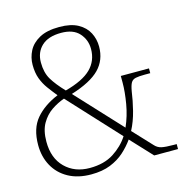

<svg xmlns="http://www.w3.org/2000/svg" viewBox="-108 -825 900 935"><g transform="rotate(-15 342.0 -357.0)"><path d="M239 10Q172 10 124 -16.5Q76 -43 50.5 -89.5Q25 -136 25 -195Q25 -278 66 -326.5Q107 -375 179 -405Q158 -431 140 -455.5Q122 -480 111 -509.5Q100 -539 100 -579Q100 -616 117 -649Q134 -682 172 -703Q210 -724 273 -724Q331 -724 367 -704Q403 -684 419.5 -651.5Q436 -619 436 -582Q436 -514 392 -469Q348 -424 248 -393L458 -167Q481 -219 491 -277.5Q501 -336 501 -382V-416H643V-392H616Q586 -392 569.5 -388.5Q553 -385 545.5 -372Q538 -359 533 -330Q527 -286 514.5 -236Q502 -186 480 -144L568 -50Q582 -34 602 -29.5Q622 -25 664 -25H678V0H558L458 -107Q436 -76 406.5 -49.5Q377 -23 336 -6.5Q295 10 239 10ZM224 -417Q314 -441 354.5 -481Q395 -521 395 -581Q395 -627 365 -660.5Q335 -694 274 -694Q209 -694 175.5 -662.5Q142 -631 142 -580Q142 -529 162.5 -494.5Q183 -460 224 -417ZM240 -22Q312 -22 360.5 -53Q409 -84 438 -129L205 -381Q171 -369 140 -348Q109 -327 88.5 -291.5Q68 -256 68 -200Q68 -117 116 -69.5Q164 -22 240 -22Z"/></g></svg>

Font: Noto Serif Tamil ExtraLight
Style: Regular
Weight: 200
Designer: Indian Type Foundry, Tom Grace, and the Monotype Design Team
Foundry: Monotype Imaging Inc.
Version: Version 2.004; ttfautohint (v1.8.4.7-5d5b)